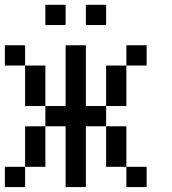

<svg xmlns="http://www.w3.org/2000/svg" viewBox="-20 -853 707 790"><path d="M0 -83.3V-166.7H83.3V-83.3ZM0 -583.3V-666.7H83.3V-583.3ZM166.7 -166.7H83.3V-333.3H166.7ZM166.7 -416.7H83.3V-583.3H166.7ZM166.7 -333.3V-416.7H250V-666.7H333.3V-416.7H416.7V-333.3H333.3V-83.3H250V-333.3ZM166.7 -750V-833.3H250V-750ZM333.3 -750V-833.3H416.7V-750ZM500 -166.7H416.7V-333.3H500ZM500 -83.3V-166.7H583.3V-83.3ZM500 -416.7H416.7V-583.3H500ZM500 -583.3V-666.7H583.3V-583.3Z"/></svg>

Font: Galmuri11 Condensed
Style: Regular
Weight: 400
Width: 3
Designer: Lee Minseo (quiple)
Version: Version 2.399;hotconv 1.1.1;makeotfexe 2.6.0 DEVELOPMENT